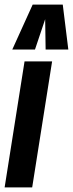

<svg xmlns="http://www.w3.org/2000/svg" viewBox="-36 -809 315 829"><path d="M103 0H-16L70 -544H189ZM17 -595 105 -789H235L259 -595H161L159 -726L115 -595Z"/></svg>

Font: Georama ExtraCondensed
Style: Bold Italic
Weight: 700
Width: 2
Italic angle: -9°
Designer: Jean-Baptiste Levee
Foundry: Production Type
Version: Version 1.000